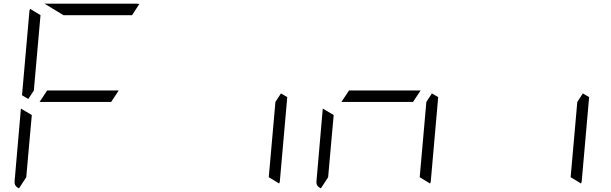

<svg xmlns="http://www.w3.org/2000/svg" viewBox="-20 -1020 3304 1038"><path d="M581 -469H405H194L235 -531H411H622ZM163 -531 133 -485 99 -505 139 -959Q139 -964 143 -972L199 -938L181 -735ZM83 -2Q56 -13 59 -41L93 -433L152 -398L140 -265L122 -62ZM323 -938 221 -1000H452H720Q729 -1000 733 -998L694 -938H446Z M1499 -515 1533 -495 1493 -41Q1493 -36 1489 -28L1433 -62L1451 -265L1469 -469Z M2213 -469H2037H1826L1867 -531H2043H2254ZM2315 -515 2349 -495 2309 -41Q2309 -36 2305 -28L2249 -62L2267 -265L2285 -469ZM1715 -2Q1688 -13 1691 -41L1725 -433L1784 -398L1772 -265L1754 -62Z M3131 -515 3165 -495 3125 -41Q3125 -36 3121 -28L3065 -62L3083 -265L3101 -469Z"/></svg>

Font: DSEG7 Modern Mini
Style: Light Italic
Weight: 300
Italic angle: -5°
Designer: Keshikan(Twitter:@keshinomi_88pro)
Version: Version 0.46